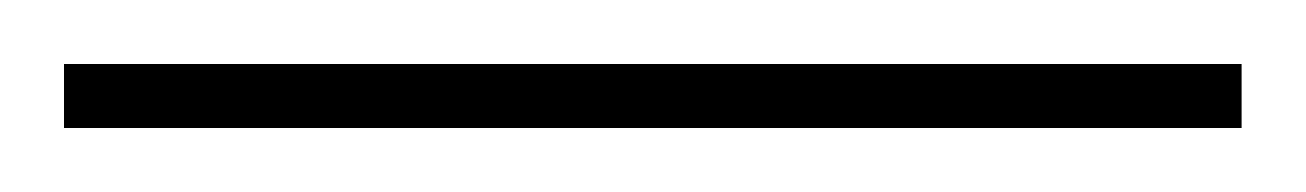

<svg xmlns="http://www.w3.org/2000/svg" viewBox="-24 -820 408 60"><path d="M-4 -780H364V-800H-4Z"/></svg>

Font: Noto Serif Display ExtraCondensed
Style: Regular
Weight: 400
Width: 2
Designer: Monotype Design Team
Foundry: Monotype Imaging Inc.
Version: Version 2.009